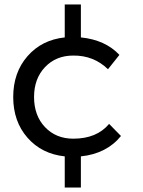

<svg xmlns="http://www.w3.org/2000/svg" viewBox="-20 -697 640 857"><path d="M520 -90Q456 -11 341 1V140H269V1Q166 -10 102.5 -82.5Q39 -155 39 -264Q39 -373 102.5 -446Q166 -519 269 -530V-677H341V-530Q450 -519 513 -452L462 -388Q398 -450 307 -449Q230 -449 181 -397.5Q132 -346 132 -264Q132 -181 181 -129.5Q230 -78 307 -78Q412 -78 467 -144Z"/></svg>

Font: Montserrat arm
Style: Regular
Weight: 400
Designer: Julieta Ulanovsky
Foundry: Julieta Ulanovsky
Version: Version 6.000;PS 006.000;hotconv 1.0.88;makeotf.lib2.5.64775